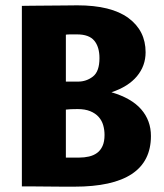

<svg xmlns="http://www.w3.org/2000/svg" viewBox="-20 -699 614 720"><path d="M62 -677Q71 -677 98.5 -677.5Q126 -678 159 -678Q192 -678 223 -678.5Q254 -679 270 -679Q397 -679 461.5 -631.5Q526 -584 526 -503Q526 -452 493.5 -413Q461 -374 398 -353Q473 -331 509.5 -289Q546 -247 546 -189Q546 1 259 1Q245 1 216.5 1Q188 1 157 0.5Q126 0 99.5 0Q73 0 62 0ZM227 -108H276Q296 -108 313.5 -112Q331 -116 344 -125.5Q357 -135 364.5 -151.5Q372 -168 372 -193Q372 -212 367 -229.5Q362 -247 350 -260.5Q338 -274 318.5 -282Q299 -290 271 -290Q257 -290 245.5 -289.5Q234 -289 227 -288ZM227 -393H273Q304 -393 328.5 -412Q353 -431 353 -481Q353 -523 333.5 -546.5Q314 -570 269 -570Q256 -570 244.5 -570Q233 -570 227 -569Z"/></svg>

Font: Amaranth
Style: Bold
Weight: 700
Designer: Gesine Todt
Foundry: Gesine Todt
Version: Version 1.001